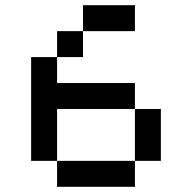

<svg xmlns="http://www.w3.org/2000/svg" viewBox="-20 -720 740 740"><path d="M300 -600H200V-500H300ZM100 -100H200V-300H500V-400H200V-500H100ZM200 0H500V-100H200ZM300 -600H500V-700H300ZM500 -100H600V-300H500Z"/></svg>

Font: FT88
Style: Regular
Weight: 400
Designer: Ange Degheest & Mandy Elbé
Foundry: Velvetyne Type Foundry
Version: Version 1.000;FEAKit 1.0